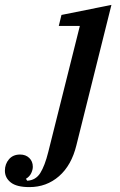

<svg xmlns="http://www.w3.org/2000/svg" viewBox="-185 -552 491 784"><path d="M-65 212Q-117 212 -141 193Q-165 174 -165 145Q-165 118 -148.5 98.5Q-132 79 -103 79Q-80 79 -65.5 93Q-51 107 -51 129Q-51 141 -57.5 155Q-64 169 -79 178L-74 186Q-39 184 -20.5 154.5Q-2 125 12 69L141 -446H55L66 -491L270 -532L127 41Q107 123 56 167.5Q5 212 -65 212Z"/></svg>

Font: IBM Plex Serif Medium
Style: Italic
Weight: 500
Italic angle: -14°
Designer: Mike Abbink, Paul van der Laan, Pieter van Rosmalen
Foundry: Bold Monday
Version: Version 2.5